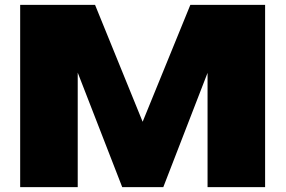

<svg xmlns="http://www.w3.org/2000/svg" viewBox="-20 -770 1176 790"><path d="M63 0V-750H371.1L566.9 -269L763.2 -750H1070.8V0H834V-470.2L651.9 0H482.9L299.8 -471.2V0Z"/></svg>

Font: Mattone
Style: Bold
Weight: 700
Width: 6
Designer: Nunzio Mazzaferro
Foundry: Collletttivo
Version: Version 2.000;Glyphs 3.2 (3217)